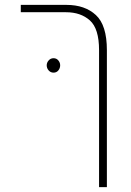

<svg xmlns="http://www.w3.org/2000/svg" viewBox="-20 -565 537 785"><path d="M385 200V-360Q385 -448 347.5 -481.5Q310 -515 250 -515H65V-545H252Q327 -545 372 -503.5Q417 -462 417 -360V200ZM199 -327Q211 -327 218.5 -318Q226 -309 226 -298Q226 -286 218.5 -277Q211 -268 199 -268Q187 -268 179 -277Q171 -286 171 -298Q171 -309 179 -318Q187 -327 199 -327Z"/></svg>

Font: Assistant ExtraLight
Style: Regular
Weight: 200
Designer: Hebrew By Ben Nathan, Latin by Paul Hunt
Version: Version 3.000